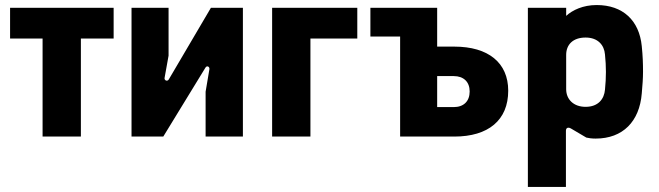

<svg xmlns="http://www.w3.org/2000/svg" viewBox="-20 -542 2615 762"><path d="M149 0H301V-389H431V-511H20V-389H149Z M502 0H628L795 -273C801 -284 813 -277 811 -267L796 -178V0H944V-511H817L650 -227C644 -217 632 -223 633 -232L649 -321V-511H502Z M1060 0H1212V-389H1398V-511H1060Z M1450 -397H1568V0H1783C1918 0 1997 -65 1997 -182C1997 -293 1918 -357 1783 -357H1715V-511H1450ZM1781 -117H1715V-240H1781C1820 -240 1844 -217 1844 -179C1844 -140 1820 -117 1781 -117Z M2075 200H2226V-23C2226 -34 2234 -39 2246 -32L2307 4C2317 6 2326 8 2344 8C2452 8 2518 -60 2527 -171C2530 -205 2532 -231 2532 -257C2532 -290 2531 -320 2527 -359C2517 -461 2452 -522 2348 -522C2294 -522 2252 -502 2227 -479V-511H2075ZM2304 -118C2256 -118 2227 -148 2227 -188V-324C2227 -365 2254 -393 2304 -393C2353 -393 2378 -363 2381 -326C2386 -278 2386 -235 2381 -186C2378 -150 2355 -118 2304 -118Z"/></svg>

Font: Finlandica
Style: Bold
Weight: 700
Designer: Niklas Ekholm, Juho Hiilivirta, Jaakko Suomalainen
Foundry: Helsinki Type Studio
Version: Version 2.000;Glyphs 3.2 (3202)